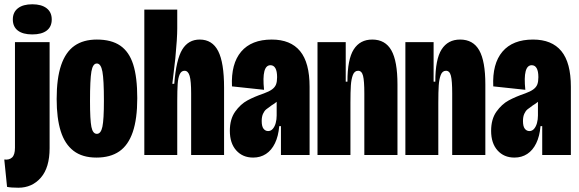

<svg xmlns="http://www.w3.org/2000/svg" viewBox="-44 -725 2708 898"><path d="M-11 149 -24 21Q-1 24 12.5 11.5Q26 -1 26 -34V-528H188V-32Q188 59 147 106Q106 153 42 153Q7 153 -11 149ZM16 -634Q16 -668 40 -686.5Q64 -705 107 -705Q150 -705 174 -686.5Q198 -668 198 -634Q198 -600 174.5 -582Q151 -564 107 -564Q63 -564 39.5 -582Q16 -600 16 -634Z M221 -262Q221 -359 242 -420.5Q263 -482 304.5 -511Q346 -540 409 -540Q477 -540 518.5 -511.5Q560 -483 579 -423.5Q598 -364 598 -266Q598 -169 577 -107.5Q556 -46 514 -17Q472 12 407 12Q341 12 300 -19.5Q259 -51 240 -111.5Q221 -172 221 -262ZM442 -254Q442 -352 435 -390Q428 -428 409 -428Q390 -428 383.5 -390.5Q377 -353 377 -252Q377 -164 383.5 -131.5Q390 -99 409 -99Q428 -99 435 -132.5Q442 -166 442 -254Z M631 -304V-680H785V-592Q785 -546 776 -452Q772 -418 768.5 -387.5Q765 -357 762 -333H771Q780 -447 808.5 -493.5Q837 -540 890 -540Q949 -540 976.5 -486Q1004 -432 1004 -315V0H850V-288Q850 -346 843 -370Q836 -394 819 -394Q804 -394 796.5 -377.5Q789 -361 787 -332Q785 -303 785 -252V0H631Z M1031 -113Q1031 -168 1056 -203Q1081 -238 1113.5 -255.5Q1146 -273 1190 -288Q1215 -297 1228.5 -307Q1242 -317 1247 -330Q1252 -343 1252 -364Q1252 -392 1244 -406Q1236 -420 1221 -420Q1200 -420 1192.5 -391.5Q1185 -363 1191 -305L1041 -321Q1036 -427 1084 -483.5Q1132 -540 1227 -540Q1315 -540 1359.5 -486Q1404 -432 1404 -319V-192Q1404 -127 1404 -95Q1404 -63 1404 0H1270Q1270 -68 1270 -135H1262Q1258 -88 1242 -55Q1226 -22 1200 -5Q1174 12 1140 12Q1091 12 1061 -21.5Q1031 -55 1031 -113ZM1250 -185V-256L1271 -272Q1262 -259 1251.5 -250Q1241 -241 1226 -232Q1210 -221 1201 -213.5Q1192 -206 1186 -192.5Q1180 -179 1180 -159Q1180 -134 1188.5 -123Q1197 -112 1210 -112Q1223 -112 1232 -122.5Q1241 -133 1245.5 -149.5Q1250 -166 1250 -185Z M1441 -323V-528H1573V-343H1581Q1581 -448 1610.5 -494Q1640 -540 1697 -540Q1758 -540 1786.5 -489.5Q1815 -439 1815 -330V0H1660V-288Q1660 -347 1654 -370.5Q1648 -394 1631 -394Q1614 -394 1606.5 -374.5Q1599 -355 1597 -325.5Q1595 -296 1595 -244V0H1441Z M1852 -323V-528H1984V-343H1992Q1992 -448 2021.5 -494Q2051 -540 2108 -540Q2169 -540 2197.5 -489.5Q2226 -439 2226 -330V0H2071V-288Q2071 -347 2065 -370.5Q2059 -394 2042 -394Q2025 -394 2017.5 -374.5Q2010 -355 2008 -325.5Q2006 -296 2006 -244V0H1852Z M2253 -113Q2253 -168 2278 -203Q2303 -238 2335.5 -255.5Q2368 -273 2412 -288Q2437 -297 2450.5 -307Q2464 -317 2469 -330Q2474 -343 2474 -364Q2474 -392 2466 -406Q2458 -420 2443 -420Q2422 -420 2414.5 -391.5Q2407 -363 2413 -305L2263 -321Q2258 -427 2306 -483.5Q2354 -540 2449 -540Q2537 -540 2581.5 -486Q2626 -432 2626 -319V-192Q2626 -127 2626 -95Q2626 -63 2626 0H2492Q2492 -68 2492 -135H2484Q2480 -88 2464 -55Q2448 -22 2422 -5Q2396 12 2362 12Q2313 12 2283 -21.5Q2253 -55 2253 -113ZM2472 -185V-256L2493 -272Q2484 -259 2473.5 -250Q2463 -241 2448 -232Q2432 -221 2423 -213.5Q2414 -206 2408 -192.5Q2402 -179 2402 -159Q2402 -134 2410.5 -123Q2419 -112 2432 -112Q2445 -112 2454 -122.5Q2463 -133 2467.5 -149.5Q2472 -166 2472 -185Z"/></svg>

Font: Bricolage Grotesque 96pt Condensed ExBd
Style: Regular
Weight: 800
Width: 3
Designer: Mathieu Triay
Foundry: Atelier Triay
Version: Version 1.001;Glyphs 3.2 (3207)